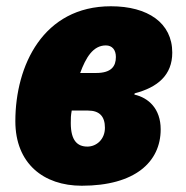

<svg xmlns="http://www.w3.org/2000/svg" viewBox="-20 -583 593 613"><path d="M241 10C411 10 493 -66 493 -170C493 -236 454 -271 409 -281L410 -285C483 -304 530 -343 530 -415C530 -510 452 -563 334 -563C118 -563 29 -374 29 -196C29 -61 119 10 241 10ZM236 -350C254 -399 277 -438 318 -438C338 -438 350 -424 350 -401C350 -372 336 -350 287 -350ZM259 -115C228 -115 206 -133 206 -190C206 -207 206 -213 209 -230H261C298 -230 315 -211 315 -175C315 -138 288 -115 259 -115Z"/></svg>

Font: Noto Sans UI SemiCondensed Black
Style: Italic
Weight: 900
Width: 4
Italic angle: -372°
Designer: Monotype Design Team
Foundry: Monotype Imaging Inc.
Version: Version 1.901